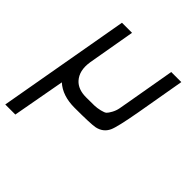

<svg xmlns="http://www.w3.org/2000/svg" viewBox="-205 -638 1025 1025"><g transform="rotate(45 307.5 -125.5)"><path d="M-3 249 129 -500H205L158 -230V-229Q147 -158 184 -117Q215 -83 275 -83Q318 -83 337.5 -83.5Q357 -84 380 -89.5Q403 -95 410.5 -102Q418 -109 428.5 -128Q439 -147 443 -168Q447 -189 454 -230L501 -500H577L529 -224Q505 -89 490 -57Q471 -16 424 -6Q393 0 271 0Q180 0 127 -48L73 249Z"/></g></svg>

Font: Hermit LightItalic
Style: Regular
Weight: 300
Italic angle: -10°
Designer: Pablo Caro
Version: Version 2.000;PS 002.000;hotconv 1.0.88;makeotf.lib2.5.64775